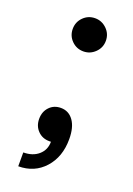

<svg xmlns="http://www.w3.org/2000/svg" viewBox="-126 -540 506 730"><g transform="rotate(20 127.5 -175.5)"><path d="M131 9H124Q96 9 77.5 -10Q59 -29 59 -58Q59 -87 77 -106Q95 -125 123 -125Q155 -125 174 -98.5Q193 -72 193 -24Q193 48 152 93.5Q111 139 46 139V83Q84 83 107.5 62.5Q131 42 131 9ZM129 -490Q156 -490 176 -470.5Q196 -451 196 -423Q196 -395 176 -375.5Q156 -356 129 -356Q101 -356 81.5 -375.5Q62 -395 62 -423Q62 -451 81.5 -470.5Q101 -490 129 -490Z"/></g></svg>

Font: MedMera Sans Display
Style: Regular
Weight: 500
Designer: Kasper Nordkvist
Foundry: UNCUT.wtf
Version: Version 1.300